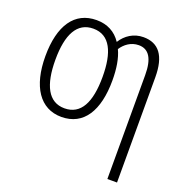

<svg xmlns="http://www.w3.org/2000/svg" viewBox="-137 -666 989 1028"><g transform="rotate(20 357.0 -152.0)"><path d="M430 -267C430 -333 421 -391 400 -435C420 -466 454 -493 499 -493C556 -493 585 -448 585 -354V238H640V-361C640 -484 595 -542 508 -542C452 -542 408 -512 381 -469C349 -517 302 -542 241 -542C116 -542 48 -442 48 -267C48 -95 117 10 239 10C366 10 430 -95 430 -267ZM105 -267C105 -412 148 -493 240 -493C335 -493 374 -406 374 -267C374 -121 332 -39 239 -39C147 -39 105 -123 105 -267Z"/></g></svg>

Font: Noto Sans Display SemiCondensed Light
Style: Regular
Weight: 300
Width: 4
Designer: Monotype Design Team
Foundry: Monotype Imaging Inc.
Version: Version 1.900